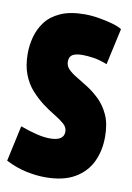

<svg xmlns="http://www.w3.org/2000/svg" viewBox="-83 -763 569 826"><g transform="rotate(10 202.0 -350.0)"><path d="M384 -674 349 -515Q316 -528 289 -532Q262 -536 241 -536Q212 -536 197.5 -527.5Q183 -519 183 -497Q183 -478 197 -464Q211 -450 233 -437Q255 -424 280 -408Q309 -390 335.5 -364.5Q362 -339 379.5 -301Q397 -263 397 -205Q397 -145 374 -96.5Q351 -48 301.5 -19Q252 10 173 10Q135 10 91 1Q47 -8 0 -32L34 -188Q75 -173 107 -165.5Q139 -158 164 -158Q225 -158 225 -198Q225 -217 208.5 -231.5Q192 -246 166 -261.5Q140 -277 112 -298Q86 -318 61.5 -345Q37 -372 22 -410.5Q7 -449 7 -502Q7 -537 16.5 -573.5Q26 -610 49 -641Q72 -672 114 -691Q156 -710 220 -710Q250 -710 283 -704.5Q316 -699 343.5 -691Q371 -683 384 -674Z"/></g></svg>

Font: Georama ExtraCondensed Black
Style: Regular
Weight: 900
Width: 2
Designer: Jean-Baptiste Levee
Foundry: Production Type
Version: Version 1.000